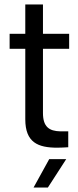

<svg xmlns="http://www.w3.org/2000/svg" viewBox="-20 -658 350 858"><path d="M236 2C252 2 267 1 285 0V-71H250C199 -72 172 -92 172 -153V-440H289V-507H172V-638H93V-507H23V-440H93V-125C93 -21 150 2 236 2ZM130 180H194L276 53H200Z"/></svg>

Font: Vanilla Cream Book
Style: Regular
Weight: 400
Designer: Jeremy Tribby, Jinavaṁso
Foundry: Tribby Type
Version: Version 1.422;Glyphs 3.1.2 (3151)